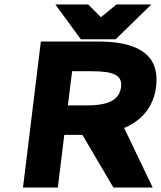

<svg xmlns="http://www.w3.org/2000/svg" viewBox="-20 -840 721 860"><path d="M658 -820H502L432 -763L375 -820H228L342 -664H498ZM390 -521C492 -521 529 -502 522 -449C515 -395 470 -368 371 -368H284L303 -521ZM536 -267C612 -298 668 -359 679 -452C698 -604 584 -654 420 -654H163L83 0H239L268 -236H349L488 0H664Z"/></svg>

Font: Falling Sky
Style: ExBdObl
Weight: 400
Designer: Paul D. Hunt
Foundry: Adobe Systems Incorporated
Version: Version 1.02